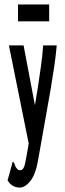

<svg xmlns="http://www.w3.org/2000/svg" viewBox="-20 -669 290 863"><path d="M69 174Q34 174 14 142L34 69L36 59L42 61Q46 68 48.5 76.5Q51 85 62 95Q66 96 71 96Q86 96 92 69Q98 42 106 -6L109 -24L20 -465H86L137 -196L150 -275Q157 -321 164 -370.5Q171 -420 174 -465H235Q231 -419 223.5 -368Q216 -317 208 -270L151 52Q140 115 116.5 144.5Q93 174 69 174ZM61 -573V-649H201V-573Z"/></svg>

Font: Inconsolata UltraCondensed Bold
Style: Regular
Weight: 700
Width: 1
Monospace: yes
Designer: Raph Levien, Cyreal, Brenton Simpson
Foundry: Raph Levien, Cyreal, Google
Version: Version 3.001; ttfautohint (v1.8.2.53-6de2)